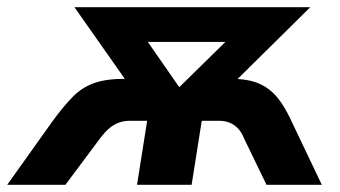

<svg xmlns="http://www.w3.org/2000/svg" viewBox="-68 -511 940 531"><path d="M-48 0 76 -174Q108 -218 134 -244Q160 -270 193 -281.5Q226 -293 277 -293H327L308 -249L138 -491H790L545 -249L521 -293H571Q618 -293 648 -280Q678 -267 699 -241.5Q720 -216 739 -174L822 0H669L608 -126Q600 -146 589.5 -156.5Q579 -167 566.5 -172Q554 -177 536 -177H490L462 0H311L339 -177H292Q275 -177 261 -172Q247 -167 234.5 -156.5Q222 -146 207 -126L113 0ZM427 -271H429L599 -438L586 -395H297L311 -438Z"/></svg>

Font: Nunito Sans 12pt ExtraBold
Style: Italic
Weight: 800
Italic angle: -9°
Designer: Vernon Adams
Foundry: Vernon Adams
Version: Version 3.101;gftools[0.9.27]